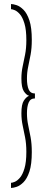

<svg xmlns="http://www.w3.org/2000/svg" viewBox="-20 -771 244 951"><path d="M34.5 160V134.5Q41 134.5 53.2 129.5Q65.5 124.5 78.8 109.2Q92 94 101.2 63.2Q110.5 32.5 110.5 -19Q110.5 -59.5 104.2 -91Q98 -122.5 92 -150.8Q86 -179 86 -210Q86 -254 98 -272.5Q110 -291 124 -296.5Q110 -300.5 98 -319Q86 -337.5 86 -382Q86 -413 92 -441Q98 -469 104.2 -500.2Q110.5 -531.5 110.5 -572Q110.5 -623.5 101.2 -654.2Q92 -685 78.8 -700.2Q65.5 -715.5 53.2 -720.5Q41 -725.5 34.5 -725.5V-751Q45 -751 62 -745.5Q79 -740 96.5 -722.5Q114 -705 125.8 -669.5Q137.5 -634 137.5 -573.5Q137.5 -532 131.5 -500Q125.5 -468 119.5 -440Q113.5 -412 113.5 -381.5Q113.5 -348 122 -328Q130.5 -308 153 -308V-283.5Q130.5 -283.5 122 -263.2Q113.5 -243 113.5 -210.5Q113.5 -180 119.5 -151.8Q125.5 -123.5 131.5 -91.5Q137.5 -59.5 137.5 -17.5Q137.5 43 125.8 78.5Q114 114 96.5 131.5Q79 149 62 154.5Q45 160 34.5 160Z"/></svg>

Font: Imbue 50pt
Style: Bold
Weight: 700
Designer: Tyler Finck
Foundry: Etcetera Type Company
Version: Version 1.102; ttfautohint (v1.8.3)